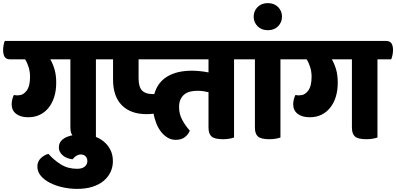

<svg xmlns="http://www.w3.org/2000/svg" viewBox="-60 -883 2544 1233"><path d="M556 -502V0Q545 4 527 7.5Q509 11 485 11Q431 11 411.5 -6.5Q392 -24 392 -63V-502H263Q280 -473 290.5 -436.5Q301 -400 301 -352Q301 -302 288.5 -261.5Q276 -221 252.5 -191.5Q229 -162 196 -146Q163 -130 121 -130Q72 -130 43.5 -152Q15 -174 15 -213Q15 -244 29 -273Q37 -271 43 -271Q49 -271 57 -271Q89 -271 111 -300.5Q133 -330 133 -390Q133 -422 124 -451.5Q115 -481 101 -502H5Q-20 -502 -30 -517.5Q-40 -533 -40 -563Q-40 -575 -37 -593Q-34 -611 -29 -620H611Q635 -620 645.5 -605Q656 -590 656 -561Q656 -548 652.5 -529.5Q649 -511 644 -502Z M467 -20Q508 -20 544 -8Q580 4 607 26.5Q634 49 649.5 80.5Q665 112 665 152Q665 190 649.5 222.5Q634 255 605 279Q576 303 533.5 316.5Q491 330 436 330Q389 330 343.5 320Q298 310 261.5 291.5Q225 273 202.5 246.5Q180 220 180 186Q180 154 202 133Q224 112 251 105Q286 145 331 173Q376 201 435 201Q467 201 484 187Q501 173 501 151Q501 134 490 121.5Q479 109 459 109Q430 109 406 140Q365 135 341.5 113.5Q318 92 318 65Q318 38 333 21.5Q348 5 370 -4Q392 -13 418 -16.5Q444 -20 467 -20Z M1443 -502V0Q1432 4 1414 7.5Q1396 11 1372 11Q1318 11 1298.5 -6.5Q1279 -24 1279 -63V-291Q1262 -295 1244.5 -297.5Q1227 -300 1209 -300Q1184 -300 1162.5 -295Q1141 -290 1125 -277.5Q1109 -265 1099.5 -245Q1090 -225 1090 -195Q1090 -151 1110 -113.5Q1130 -76 1159 -44Q1150 -21 1128 -3Q1106 15 1068 15Q1040 15 1016.5 1Q993 -13 974.5 -36.5Q956 -60 944 -90.5Q932 -121 926 -153Q905 -150 881 -150Q779 -150 722.5 -207Q666 -264 666 -372V-502H621Q596 -502 586 -517.5Q576 -533 576 -563Q576 -575 579 -593Q582 -611 587 -620H1500Q1524 -620 1534.5 -605Q1545 -590 1545 -561Q1545 -548 1541.5 -529.5Q1538 -511 1533 -502ZM830 -502V-380Q830 -325 852 -302Q874 -279 919 -279H931Q952 -354 1014 -391.5Q1076 -429 1173 -429Q1197 -429 1225 -426Q1253 -423 1279 -418V-502Z M1741 -502V0Q1730 4 1712 7.5Q1694 11 1670 11Q1616 11 1596.5 -6.5Q1577 -24 1577 -63V-502H1520Q1495 -502 1485 -517.5Q1475 -533 1475 -563Q1475 -575 1478 -593Q1481 -611 1486 -620H1798Q1822 -620 1832.5 -605Q1843 -590 1843 -561Q1843 -548 1839.5 -529.5Q1836 -511 1831 -502ZM1569 -776Q1569 -812 1594 -837.5Q1619 -863 1660 -863Q1701 -863 1726 -837.5Q1751 -812 1751 -776Q1751 -740 1726 -714.5Q1701 -689 1660 -689Q1619 -689 1594 -714.5Q1569 -740 1569 -776Z M2364 -502V0Q2353 4 2335 7.5Q2317 11 2293 11Q2239 11 2219.5 -6.5Q2200 -24 2200 -63V-502H2071Q2088 -473 2098.5 -436.5Q2109 -400 2109 -352Q2109 -302 2096.5 -261.5Q2084 -221 2060.5 -191.5Q2037 -162 2004 -146Q1971 -130 1929 -130Q1880 -130 1851.5 -152Q1823 -174 1823 -213Q1823 -244 1837 -273Q1845 -271 1851 -271Q1857 -271 1865 -271Q1897 -271 1919 -300.5Q1941 -330 1941 -390Q1941 -422 1932 -451.5Q1923 -481 1909 -502H1813Q1788 -502 1778 -517.5Q1768 -533 1768 -563Q1768 -575 1771 -593Q1774 -611 1779 -620H2419Q2443 -620 2453.5 -605Q2464 -590 2464 -561Q2464 -548 2460.5 -529.5Q2457 -511 2452 -502Z"/></svg>

Font: Baloo 2 ExtraBold
Style: Regular
Weight: 800
Designer: Sarang Kulkarni and Ek Type
Foundry: Ek Type
Version: Version 1.640;hotconv 1.0.111;makeotfexe 2.5.65597; ttfautoh